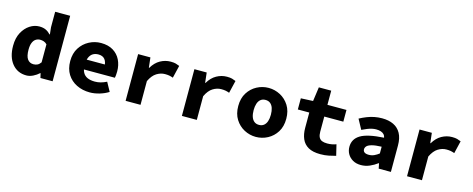

<svg xmlns="http://www.w3.org/2000/svg" viewBox="-35 -1332 4869 1977"><g transform="rotate(15 2400.0 -343.0)"><path d="M254 12Q159 12 101.5 -58Q44 -128 44 -249Q44 -331 75 -389Q106 -447 154 -478.5Q202 -510 255 -510Q296 -510 324.5 -496.5Q353 -483 376 -458H380L372 -533V-698H532V0H402L391 -48H387Q360 -23 324.5 -5.5Q289 12 254 12ZM295 -118Q318 -118 337 -127Q356 -136 372 -159V-351Q355 -368 336.5 -374Q318 -380 298 -380Q274 -380 253 -367Q232 -354 220 -325Q208 -296 208 -251Q208 -181 231 -149.5Q254 -118 295 -118Z M930 12Q852 12 789 -19Q726 -50 689.5 -108Q653 -166 653 -249Q653 -331 690 -389Q727 -447 786.5 -478.5Q846 -510 913 -510Q990 -510 1042.5 -478Q1095 -446 1121.5 -391.5Q1148 -337 1148 -270Q1148 -249 1146 -229.5Q1144 -210 1142 -201H772V-306H1032L1009 -277Q1009 -332 986 -360.5Q963 -389 918 -389Q883 -389 858.5 -374Q834 -359 820.5 -327.5Q807 -296 807 -249Q807 -200 823.5 -169Q840 -138 872.5 -123.5Q905 -109 952 -109Q984 -109 1013.5 -117Q1043 -125 1076 -141L1128 -46Q1085 -19 1032 -3.5Q979 12 930 12Z M1310 0V-498H1441L1453 -391H1457Q1493 -452 1545 -481Q1597 -510 1655 -510Q1689 -510 1709 -504.5Q1729 -499 1750 -490L1718 -356Q1696 -364 1677 -367.5Q1658 -371 1631 -371Q1586 -371 1543 -344.5Q1500 -318 1469 -253V0Z M1910 0V-498H2041L2053 -391H2057Q2093 -452 2145 -481Q2197 -510 2255 -510Q2289 -510 2309 -504.5Q2329 -499 2350 -490L2318 -356Q2296 -364 2277 -367.5Q2258 -371 2231 -371Q2186 -371 2143 -344.5Q2100 -318 2069 -253V0Z M2700 12Q2634 12 2575.5 -19Q2517 -50 2480.5 -108Q2444 -166 2444 -249Q2444 -332 2480.5 -390Q2517 -448 2575.5 -479Q2634 -510 2700 -510Q2766 -510 2824.5 -479Q2883 -448 2919.5 -390Q2956 -332 2956 -249Q2956 -166 2919.5 -108Q2883 -50 2824.5 -19Q2766 12 2700 12ZM2700 -116Q2731 -116 2751.5 -132.5Q2772 -149 2782 -178.5Q2792 -208 2792 -249Q2792 -289 2782 -319Q2772 -349 2751.5 -365.5Q2731 -382 2700 -382Q2669 -382 2648.5 -365.5Q2628 -349 2618 -319Q2608 -289 2608 -249Q2608 -208 2618 -178.5Q2628 -149 2648.5 -132.5Q2669 -116 2700 -116Z M3387 12Q3307 12 3259 -15.5Q3211 -43 3189.5 -93Q3168 -143 3168 -209V-373H3046V-492L3175 -498L3196 -649H3328V-498H3531V-373H3328V-211Q3328 -175 3339 -153Q3350 -131 3372 -122Q3394 -113 3428 -113Q3455 -113 3478.5 -117.5Q3502 -122 3523 -130L3551 -14Q3518 -5 3477.5 3.5Q3437 12 3387 12Z M3820 12Q3769 12 3733 -9Q3697 -30 3677.5 -64Q3658 -98 3658 -140Q3658 -223 3731.5 -267.5Q3805 -312 3979 -322Q3976 -342 3964 -355.5Q3952 -369 3930.5 -376.5Q3909 -384 3878 -384Q3856 -384 3832.5 -378.5Q3809 -373 3784.5 -363Q3760 -353 3731 -339L3674 -444Q3711 -464 3749 -479Q3787 -494 3827 -502Q3867 -510 3909 -510Q3980 -510 4031 -485.5Q4082 -461 4110 -410.5Q4138 -360 4138 -281V0H4008L3997 -54H3993Q3956 -26 3912 -7Q3868 12 3820 12ZM3871 -111Q3903 -111 3929.5 -123.5Q3956 -136 3979 -154V-226Q3912 -224 3875 -213.5Q3838 -203 3824 -187.5Q3810 -172 3810 -153Q3810 -139 3817.5 -129.5Q3825 -120 3838.5 -115.5Q3852 -111 3871 -111Z M4310 0V-498H4441L4453 -391H4457Q4493 -452 4545 -481Q4597 -510 4655 -510Q4689 -510 4709 -504.5Q4729 -499 4750 -490L4718 -356Q4696 -364 4677 -367.5Q4658 -371 4631 -371Q4586 -371 4543 -344.5Q4500 -318 4469 -253V0Z"/></g></svg>

Font: Source Code Pro ExtraBold
Style: Regular
Weight: 800
Monospace: yes
Designer: Paul D. Hunt, Teo Tuominen
Foundry: Adobe Systems Incorporated
Version: Version 1.018;hotconv 1.0.116;makeotfexe 2.5.65601